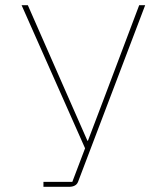

<svg xmlns="http://www.w3.org/2000/svg" viewBox="-20 -718 640 738"><path d="M147 -19H258L307 -148L63 -698H87L246 -336L316 -177H318L378 -335L515 -698H538L280 -19Q276 -9 267 -4.5Q258 0 247 0H147Z"/></svg>

Font: IBM Plex Mono Thin
Style: Regular
Weight: 100
Monospace: yes
Designer: Mike Abbink, Paul van der Laan, Pieter van Rosmalen
Foundry: Bold Monday
Version: Version 2.3